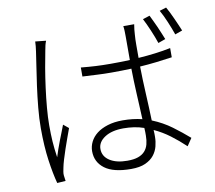

<svg xmlns="http://www.w3.org/2000/svg" viewBox="-86 -874 1128 1007"><g transform="rotate(-10 478.0 -370.5)"><path d="M789 -598Q784 -613 777 -631.5Q770 -650 762 -668.5Q754 -687 746 -704.5Q738 -722 731 -735L768 -747Q774 -734 782.5 -717Q791 -700 799 -681.5Q807 -663 814.5 -645Q822 -627 828 -612ZM211 -712Q207 -703 203.5 -689Q200 -675 198 -662Q190 -623 181.5 -573Q173 -523 166 -470Q159 -417 154.5 -365.5Q150 -314 150 -272Q150 -224 152.5 -186Q155 -148 162 -100Q168 -119 175.5 -141Q183 -163 191.5 -184.5Q200 -206 208 -226.5Q216 -247 222 -263L250 -240Q242 -218 232 -190.5Q222 -163 212.5 -135Q203 -107 195.5 -82Q188 -57 185 -41Q183 -32 181 -20.5Q179 -9 180 0Q181 7 182 15Q183 23 184 30L139 33Q125 -19 114.5 -93.5Q104 -168 104 -265Q104 -316 109.5 -373.5Q115 -431 122.5 -486Q130 -541 137.5 -588Q145 -635 149 -665Q151 -680 152.5 -693.5Q154 -707 154 -718ZM640 -131Q640 -139 640 -149.5Q640 -160 639 -172Q613 -181 586 -185Q559 -189 530 -189Q468 -189 430.5 -164.5Q393 -140 393 -103Q393 -64 428 -41Q463 -18 522 -18Q557 -18 579.5 -26Q602 -34 615.5 -49Q629 -64 634.5 -85Q640 -106 640 -131ZM845 -512Q804 -506 761 -501Q718 -496 673 -493Q674 -424 678 -347.5Q682 -271 684 -204Q741 -181 787 -147Q833 -113 873 -78L846 -38Q808 -74 768.5 -103.5Q729 -133 685 -153Q686 -143 686 -133.5Q686 -124 686 -116Q686 -92 679.5 -66.5Q673 -41 656.5 -20Q640 1 610.5 14.5Q581 28 534 28Q440 28 394 -6.5Q348 -41 348 -99Q348 -125 360 -149Q372 -173 395 -191Q418 -209 453 -220Q488 -231 533 -231Q589 -231 637 -219Q636 -249 634 -284Q632 -319 630.5 -354.5Q629 -390 627.5 -424.5Q626 -459 626 -490Q600 -489 573.5 -488.5Q547 -488 521 -488Q480 -488 444 -490Q408 -492 366 -494V-542Q407 -538 444 -536Q481 -534 523 -534Q549 -534 574.5 -534.5Q600 -535 626 -536V-662Q626 -675 625.5 -690.5Q625 -706 623 -717H681Q676 -688 675 -663Q673 -640 673 -606Q673 -572 673 -539Q719 -542 762.5 -547.5Q806 -553 845 -561ZM861 -774Q868 -762 876.5 -745Q885 -728 893 -710Q901 -692 909 -674Q917 -656 923 -641L884 -627Q873 -659 856.5 -698Q840 -737 825 -763Z"/></g></svg>

Font: Kinto Sans Light
Style: Regular
Weight: 300
Designer: Authors: Ryoko NISHIZUKA  (kana & ideographs); Paul D. Hunt (Latin, Greek & Cyrillic); Wenlong ZHANG  (bopomofo); Sandol
Foundry: Adobe Systems Incorporated, ookami Inc.
Version: Version 0.001